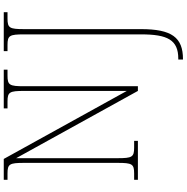

<svg xmlns="http://www.w3.org/2000/svg" viewBox="-6 -748 994 1022"><g transform="rotate(-90 491.0 -237.0)"><path d="M685 240H687C803 240 847 180 847 16V-606C847 -683 853 -694 903 -694H937V-714H730V-694H763C813 -694 819 -683 819 -606V17C819 157 790 215 690 215H685ZM45 0H252V-20H216C166 -20 160 -31 160 -108V-648L518 0H543V-606C543 -683 549 -694 599 -694H631V-714H425V-694H462C512 -694 518 -683 518 -606V-59L156 -714H45V-694H79C129 -694 135 -683 135 -606V-108C135 -31 129 -20 79 -20H45Z"/></g></svg>

Font: Noto Serif SemiCondensed Thin
Style: Regular
Weight: 100
Width: 4
Designer: Monotype Design Team
Foundry: Monotype Imaging Inc.
Version: Version 2.015